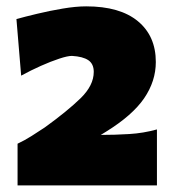

<svg xmlns="http://www.w3.org/2000/svg" viewBox="-20 -929 544 598"><path d="M34.7 -351.6V-481.4Q55.7 -491.2 78.6 -505.6Q101.6 -520 119.6 -532.2Q189.9 -583 231 -623Q272 -663.1 272 -705.1Q272 -730 255.1 -741.5Q238.3 -752.9 204.1 -754.9Q190.4 -754.9 164.6 -746.3Q138.7 -737.8 107.4 -723.9Q76.2 -710 45.9 -693.4L31.2 -869.6Q57.6 -877 96.2 -886.2Q134.8 -895.5 175.5 -902.3Q216.3 -909.2 248.5 -909.2Q353.5 -909.2 409.4 -863Q465.3 -816.9 465.3 -735.8Q465.3 -676.3 429 -623Q392.6 -569.8 310.5 -519L293.9 -508.8Q337.9 -508.8 382.3 -511.5Q426.8 -514.2 468.8 -525.9V-351.6Z"/></svg>

Font: Pinar-FD Black
Style: Regular
Weight: 900
Designer: Amin Abedi
Version: Version 3.000